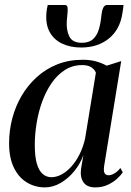

<svg xmlns="http://www.w3.org/2000/svg" viewBox="-20 -762 542 792"><path d="M409.5 -77Q406.5 -55.5 411.8 -47.2Q417 -39 428.5 -39Q438 -39 451.2 -46.2Q464.5 -53.5 476.5 -69L486.5 -51Q478 -38.5 462 -24Q446 -9.5 423.5 0.8Q401 11 373 11Q338.5 11 324 -10.5Q309.5 -32 314.5 -66.5L324 -122.5Q311.5 -87 287 -56.8Q262.5 -26.5 230.8 -7.8Q199 11 165.5 11Q124 11 90.2 -9.8Q56.5 -30.5 37 -71Q17.5 -111.5 17.5 -171Q17.5 -223 30.5 -273Q43.5 -323 69 -366.5Q94.5 -410 131.5 -443.8Q168.5 -477.5 216.2 -496.5Q264 -515.5 321.5 -515.5Q351 -515.5 375.2 -509Q399.5 -502.5 420 -491L480 -510ZM375.5 -462Q370.5 -475.5 356.5 -484.5Q342.5 -493.5 319.5 -493.5Q279.5 -493.5 248 -473.5Q216.5 -453.5 193 -419.5Q169.5 -385.5 154 -342.8Q138.5 -300 131 -253.8Q123.5 -207.5 123.5 -164Q123.5 -115.5 132.2 -86.2Q141 -57 156.5 -44Q172 -31 192 -31Q212.5 -31 233.8 -42.2Q255 -53.5 274.2 -74.8Q293.5 -96 308.2 -125.5Q323 -155 331 -190.5ZM247 -741.5Q257 -741.5 258.5 -732.2Q260 -723 258.5 -708.5Q258 -701.5 257 -692Q256 -682.5 255.5 -675.5Q253 -638.5 265.8 -612Q278.5 -585.5 317.5 -585.5Q347.5 -585.5 364 -600.8Q380.5 -616 388 -641.8Q395.5 -667.5 398.5 -700Q400 -717 405.5 -729.2Q411 -741.5 422.5 -741.5H489.5Q489 -737 488.5 -730.5Q488 -724 485 -708Q475 -640 429 -603Q383 -566 315 -566Q270.5 -566 236.5 -582Q202.5 -598 185 -629.8Q167.5 -661.5 171.5 -709.5Q172 -717.5 173.5 -725.8Q175 -734 177 -741.5Z"/></svg>

Font: Merriweather 144pt
Style: Italic
Weight: 400
Italic angle: -7.8°
Version: Version 2.101